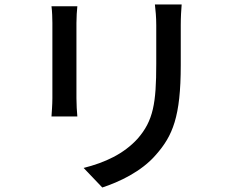

<svg xmlns="http://www.w3.org/2000/svg" viewBox="-20 -786 1040 854"><path d="M788 -766H669C672 -740 675 -710 675 -674C675 -635 675 -546 675 -502C675 -327 662 -249 592 -169C530 -101 447 -63 352 -39L435 48C508 24 609 -22 674 -98C748 -182 784 -267 784 -496C784 -539 784 -629 784 -674C784 -710 786 -740 788 -766ZM324 -758H209C212 -737 213 -702 213 -684C213 -648 213 -398 213 -349C213 -320 210 -285 209 -268H324C322 -288 320 -323 320 -349C320 -397 320 -648 320 -684C320 -712 322 -737 324 -758Z"/></svg>

Font: Noto Sans JP Medium
Style: Regular
Weight: 500
Designer: Ryoko NISHIZUKA 西塚涼子 (kana, bopomofo & ideographs); Paul D. Hunt (Latin, Greek & Cyrillic); Sandoll Communications 산돌커뮤니
Foundry: Adobe
Version: Version 2.004;hotconv 1.0.118;makeotfexe 2.5.65603